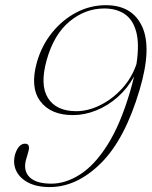

<svg xmlns="http://www.w3.org/2000/svg" viewBox="-20 -730 599 759"><path d="M176.5 9.5Q125 9.5 91 -8.5Q57 -26.5 43.5 -56.2Q30 -86 40 -121Q53.5 -162 79 -162Q101 -162 92 -130L83 -99Q71 -55.5 96.8 -29.8Q122.5 -4 183 -4Q240 -4 297.2 -40.8Q354.5 -77.5 405.5 -158.2Q456.5 -239 495 -370.5Q503.5 -400.5 510 -428Q484.5 -381 445.5 -346.5Q406.5 -312 360.5 -293.5Q314.5 -275 268.5 -275Q180 -275 139 -330.2Q98 -385.5 126 -484.5Q145 -550.5 186 -601.2Q227 -652 282 -680.8Q337 -709.5 398.5 -709.5Q503 -709.5 542 -624.8Q581 -540 532 -375.5Q474.5 -180 379.2 -85.2Q284 9.5 176.5 9.5ZM164.5 -492.5Q137 -394 169.8 -342.2Q202.5 -290.5 281.5 -290.5Q328 -290.5 376 -314.2Q424 -338 462.5 -380Q501 -422 519.5 -477Q531.5 -556 518.5 -604.2Q505.5 -652.5 472.8 -674.5Q440 -696.5 392 -696.5Q317 -696.5 255 -645.2Q193 -594 164.5 -492.5Z"/></svg>

Font: Fraunces 72pt Thin
Style: Italic
Weight: 100
Italic angle: -16°
Version: Version 1.000;[b76b70a41]